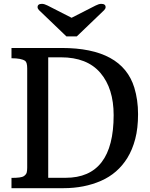

<svg xmlns="http://www.w3.org/2000/svg" viewBox="-20 -983 781 1003"><path d="M40 0ZM40 -53.7Q91.8 -53.7 104.5 -62.7Q117.2 -71.8 119.6 -82Q122.1 -92.3 122.1 -106.9V-625.5Q122.1 -657.2 111.3 -665Q91.8 -678.7 40 -678.7V-732.4H302.2Q617.7 -732.4 681.6 -525.4Q701.2 -460.9 701.2 -387Q701.2 -313 686.5 -257.1Q671.9 -201.2 645.5 -158.2Q595.2 -76.7 507.6 -38.3Q419.9 0 312 0H40ZM322.8 -54.2Q573.7 -54.2 573.7 -381.3Q573.7 -521 504.4 -602.3Q435.1 -683.6 297.9 -683.6H231.9V-54.2ZM508.3 -962.9Q531.7 -962.9 531.7 -945.8Q531.7 -938 524.4 -930.2L381.3 -793H326.7L183.6 -930.2Q176.3 -938 176.3 -945.8Q176.3 -962.9 199.7 -962.9Q212.4 -962.4 228.5 -954.1L354 -890.1L479.5 -954.1Q495.6 -962.4 508.3 -962.9Z"/></svg>

Font: Arbutus Slab
Style: Regular
Weight: 400
Designer: Karolina Lach
Foundry: Karolina Lach
Version: Version 1.001; ttfautohint (v0.92) -l 10 -r 16 -G 200 -x 7 -